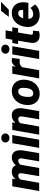

<svg xmlns="http://www.w3.org/2000/svg" viewBox="1462 -2257 800 3774"><g transform="rotate(-90 1862.0 -370.0)"><path d="M235.8 -528.8 225.1 -465.3Q288.6 -540 379.4 -538.1Q427.2 -537.1 458 -515.6Q488.8 -494.1 499 -458.5Q568.8 -540 659.7 -538.1Q732.9 -536.6 768.3 -483.2Q803.7 -429.7 793.9 -332.5L738.8 0H577.6L633.8 -333L635.7 -361.8Q635.7 -410.2 590.3 -411.6Q547.9 -411.6 511.2 -368.2L447.3 0H286.1L341.8 -332L343.8 -361.3Q343.8 -411.6 298.3 -411.6Q256.8 -411.6 220.2 -368.2L155.3 0H-5.4L86.4 -528.3Z M1003.4 0H842.3L934.1 -528.3H1095.2ZM948.2 -661.6Q947.3 -697.3 973.4 -721.2Q999.5 -745.1 1036.6 -745.1Q1074.2 -745.1 1099.4 -723.6Q1124.5 -702.1 1125.5 -667.5Q1126.5 -631.3 1100.6 -607.7Q1074.7 -584 1037.1 -584Q1000.5 -584 974.9 -605.2Q949.2 -626.5 948.2 -661.6Z M1343.8 -528.8 1332.5 -465.3Q1396 -540.5 1485.4 -538.6Q1558.6 -537.1 1594.5 -484.1Q1630.4 -431.2 1620.6 -332.5L1564.9 0H1403.8L1460 -333.5Q1461.9 -350.6 1460.9 -364.7Q1457.5 -411.1 1406.2 -411.1Q1363.8 -412.1 1328.6 -373.5L1262.7 0H1102.1L1193.8 -528.3Z M1965.3 -538.1Q2036.1 -537.1 2087.9 -502.7Q2139.6 -468.3 2163.8 -406.7Q2188 -345.2 2181.2 -270L2180.2 -259.3Q2166.5 -137.7 2089.8 -63Q2013.2 11.7 1900.4 9.8Q1830.1 8.8 1778.8 -25.1Q1727.5 -59.1 1702.9 -120.1Q1678.2 -181.2 1685.1 -255.9Q1697.3 -385.7 1774.2 -462.9Q1851.1 -540 1965.3 -538.1ZM1845.7 -255.9 1844.2 -227.1Q1837.4 -118.2 1910.6 -116.2Q2005.4 -113.3 2020.5 -270L2022.5 -314.5Q2023.4 -358.4 2006.1 -384.5Q1988.8 -410.6 1955.1 -411.6Q1910.6 -413.1 1882.1 -375.2Q1853.5 -337.4 1845.7 -255.9Z M2588.4 -379.4Q2562.5 -383.3 2538.6 -384.3Q2466.3 -386.2 2428.2 -334.5L2368.7 0H2208L2299.8 -528.3L2449.7 -528.8L2437.5 -459.5Q2489.3 -539.6 2559.6 -539.6Q2579.6 -539.6 2609.4 -532.7Z M2749 0H2587.9L2679.7 -528.3H2840.8ZM2693.8 -661.6Q2692.9 -697.3 2719 -721.2Q2745.1 -745.1 2782.2 -745.1Q2819.8 -745.1 2845 -723.6Q2870.1 -702.1 2871.1 -667.5Q2872.1 -631.3 2846.2 -607.7Q2820.3 -584 2782.7 -584Q2746.1 -584 2720.5 -605.2Q2694.8 -626.5 2693.8 -661.6Z M3152.3 -659.7 3129.4 -528.3H3213.9L3193.8 -414.1H3109.4L3068.4 -171.4Q3064.9 -146.5 3071.5 -133.8Q3078.1 -121.1 3104.5 -120.1Q3114.7 -119.6 3146.5 -122.6L3134.8 -3.4Q3094.2 9.8 3048.3 8.8Q2973.6 7.8 2936.5 -35.2Q2899.4 -78.1 2906.2 -151.9L2949.2 -414.1H2883.8L2903.3 -528.3H2968.8L2991.7 -659.7Z M3451.7 9.8Q3380.9 9.3 3325.4 -23.7Q3270 -56.6 3241.7 -115.5Q3213.4 -174.3 3219.2 -245.1L3220.7 -258.8Q3233.9 -389.2 3311.3 -465.1Q3388.7 -541 3501 -538.1Q3568.8 -537.1 3617.2 -503.7Q3665.5 -470.2 3688 -411.4Q3710.4 -352.5 3702.6 -279.3L3693.4 -212.4H3378.9Q3379.9 -170.9 3402.3 -145Q3424.8 -119.1 3467.8 -117.7Q3537.6 -115.7 3593.3 -171.4L3660.6 -82Q3630.9 -39.6 3577.4 -15.4Q3523.9 8.8 3460.4 9.8ZM3490.7 -411.6Q3456.5 -412.6 3431.4 -390.1Q3406.2 -367.7 3387.7 -314.9H3548.3L3551.3 -329.1Q3554.2 -346.2 3552.2 -361.3Q3543.9 -410.2 3490.7 -411.6ZM3535.2 -750.5H3714.4L3558.6 -597.2H3418Z"/></g></svg>

Font: TypoPRO Roboto
Style: Italic
Weight: 900
Italic angle: -12°
Designer: Google
Version: Version 2.136; 2016